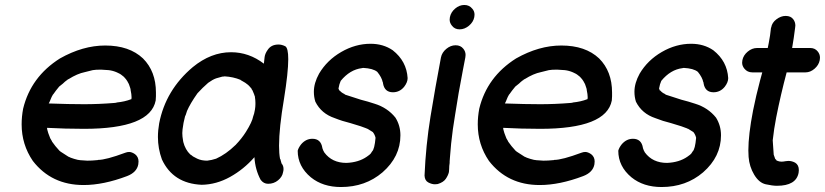

<svg xmlns="http://www.w3.org/2000/svg" viewBox="-20 -726 3317 772"><path d="M316 18Q187 18 112 -79Q67 -145 67 -226Q67 -257 73 -289Q104 -417 221 -491Q313 -543 403 -543Q500 -543 555 -491Q607 -439 607 -354V-339Q607 -331 606 -322Q584 -208 318 -208Q242 -208 169 -212L170 -205L174 -191L182 -170L189 -158V-157Q202 -138 219 -120L224 -116L255 -96Q256 -96 257.5 -95Q259 -94 261 -93.5Q263 -93 264 -92Q277 -87 294 -83Q299 -83 301 -82L331 -80Q350 -80 369 -82Q374 -82 374 -83Q406 -83 484 -112Q492 -115 499 -115Q510 -115 523 -106Q537 -95 537 -77Q537 -71 536 -65Q530 -33 491 -18Q396 18 316 18ZM318 -307Q377 -307 439 -312Q443 -313 448 -313Q448 -314 450 -314Q481 -317 507 -327H508Q509 -330 509 -335Q509 -346 505 -365V-367Q505 -369 504 -370V-371Q499 -389 493 -397V-398Q487 -408 479 -416L477 -418Q466 -428 454 -433L450 -435Q434 -442 417 -444L386 -446Q364 -446 353 -444L321 -436Q291 -430 256 -408Q253 -408 249 -403H248Q240 -397 233 -390L218 -378Q203 -360 195 -348L194 -347Q194 -346 193 -346Q187 -336 183.5 -326.5Q180 -317 176 -310Q259 -307 318 -307Z M813 -80Q831 -82 849 -88Q889 -106 927 -143Q928 -143 928 -144Q952 -169 969 -196Q994 -236 998 -258Q1002 -267 1005 -285Q1007 -297 1007 -307V-313Q1007 -323 1005 -336L1006 -337H1005Q1003 -345 995 -363Q992 -366 991 -370Q979 -384 977 -385Q968 -393 951 -402Q948 -403 947 -405Q918 -417 883 -419Q881 -418 874 -418L849 -411Q835 -406 817 -393Q794 -373 774 -351Q745 -310 732 -280Q726 -260 724 -258L718 -232L714 -206Q713 -199 713 -191Q713 -177 716 -161Q716 -159 717 -155Q725 -124 745 -105Q749 -103 756 -97L773 -88Q790 -80 813 -80ZM791 17Q676 12 631 -85Q615 -129 615 -175Q615 -202 620 -230Q646 -364 755 -456Q828 -516 909 -516Q981 -516 1041 -470L1044 -497Q1046 -511 1056 -525Q1070 -547 1100 -547Q1113 -547 1127 -540Q1139 -533 1139 -488Q1139 -435 1122 -329Q1102 -211 1102 -140Q1102 -109 1106 -87H1107L1112 -69Q1120 -60 1120 -46Q1120 -40 1118 -33Q1115 -15 1098 -1Q1081 13 1058 13Q1040 13 1028 -3Q1006 -44 1003 -94Q960 -45 905 -14.5Q850 16 791 17Z M1345 -363Q1344 -363 1344 -364ZM1351 26Q1278 26 1230 -13Q1177 -57 1177 -120Q1180 -132 1191 -146Q1210 -168 1236 -168Q1270 -168 1276 -132V-131Q1279 -121 1284 -113Q1315 -71 1373 -71Q1422 -73 1455 -96Q1468 -105 1470.5 -108.5Q1473 -112 1476 -117Q1486 -126 1490 -172Q1487 -185 1479 -195L1458 -208Q1456 -208 1453 -210Q1440 -216 1389 -231Q1356 -239 1326 -251Q1272 -269 1248 -317Q1242 -336 1242 -357Q1242 -392 1263 -430Q1295 -484 1352 -517Q1409 -550 1470 -550Q1521 -550 1559 -524Q1615 -480 1619 -412Q1619 -395 1605 -377Q1587 -355 1560 -355Q1526 -355 1520 -391V-393Q1520 -395 1519 -395Q1515 -415 1497 -437Q1480 -451 1440 -453Q1438 -452 1435 -452Q1387 -446 1350 -401Q1344 -388 1341 -370L1345 -360V-363Q1353 -353 1365 -348Q1366 -346 1369 -345Q1423 -327 1431 -325Q1459 -318 1486 -309Q1538 -293 1570 -253Q1590 -221 1590 -182Q1590 -96 1518 -33Q1449 26 1351 26Z M1828 -608Q1808 -608 1797 -623Q1788 -634 1788 -647Q1788 -652 1789 -657Q1793 -677 1810 -691.5Q1827 -706 1847 -706Q1867 -706 1879 -691Q1888 -681 1888 -667Q1888 -662 1887 -657Q1883 -637 1865.5 -622.5Q1848 -608 1828 -608ZM1786 -46Q1786 -40 1785 -34Q1782 -21 1772.5 -7Q1763 7 1740 14Q1735 15 1729 15Q1716 15 1702 7.5Q1688 0 1687 -20Q1692 -141 1711 -257.5Q1730 -374 1753 -495Q1757 -515 1774.5 -529.5Q1792 -544 1812 -544Q1832 -544 1843 -530Q1852 -519 1852 -505Q1852 -500 1851 -495L1841 -443Q1823 -351 1810 -265Q1800 -207 1794 -149L1789 -91L1788 -77V-71Q1786 -59 1786 -46Z M2150 18Q2021 18 1946 -79Q1901 -145 1901 -226Q1901 -257 1907 -289Q1938 -417 2055 -491Q2147 -543 2237 -543Q2334 -543 2389 -491Q2441 -439 2441 -354V-339Q2441 -331 2440 -322Q2418 -208 2152 -208Q2076 -208 2003 -212L2004 -205L2008 -191L2016 -170L2023 -158V-157Q2036 -138 2053 -120L2058 -116L2089 -96Q2090 -96 2091.5 -95Q2093 -94 2095 -93.5Q2097 -93 2098 -92Q2111 -87 2128 -83Q2133 -83 2135 -82L2165 -80Q2184 -80 2203 -82Q2208 -82 2208 -83Q2240 -83 2318 -112Q2326 -115 2333 -115Q2344 -115 2357 -106Q2371 -95 2371 -77Q2371 -71 2370 -65Q2364 -33 2325 -18Q2230 18 2150 18ZM2152 -307Q2211 -307 2273 -312Q2277 -313 2282 -313Q2282 -314 2284 -314Q2315 -317 2341 -327H2342Q2343 -330 2343 -335Q2343 -346 2339 -365V-367Q2339 -369 2338 -370V-371Q2333 -389 2327 -397V-398Q2321 -408 2313 -416L2311 -418Q2300 -428 2288 -433L2284 -435Q2268 -442 2251 -444L2220 -446Q2198 -446 2187 -444L2155 -436Q2125 -430 2090 -408Q2087 -408 2083 -403H2082Q2074 -397 2067 -390L2052 -378Q2037 -360 2029 -348L2028 -347Q2028 -346 2027 -346Q2021 -336 2017.5 -326.5Q2014 -317 2010 -310Q2093 -307 2152 -307Z M2634 -363Q2633 -363 2633 -364ZM2640 26Q2567 26 2519 -13Q2466 -57 2466 -120Q2469 -132 2480 -146Q2499 -168 2525 -168Q2559 -168 2565 -132V-131Q2568 -121 2573 -113Q2604 -71 2662 -71Q2711 -73 2744 -96Q2757 -105 2759.5 -108.5Q2762 -112 2765 -117Q2775 -126 2779 -172Q2776 -185 2768 -195L2747 -208Q2745 -208 2742 -210Q2729 -216 2678 -231Q2645 -239 2615 -251Q2561 -269 2537 -317Q2531 -336 2531 -357Q2531 -392 2552 -430Q2584 -484 2641 -517Q2698 -550 2759 -550Q2810 -550 2848 -524Q2904 -480 2908 -412Q2908 -395 2894 -377Q2876 -355 2849 -355Q2815 -355 2809 -391V-393Q2809 -395 2808 -395Q2804 -415 2786 -437Q2769 -451 2729 -453Q2727 -452 2724 -452Q2676 -446 2639 -401Q2633 -388 2630 -370L2634 -360V-363Q2642 -353 2654 -348Q2655 -346 2658 -345Q2712 -327 2720 -325Q2748 -318 2775 -309Q2827 -293 2859 -253Q2879 -221 2879 -182Q2879 -96 2807 -33Q2738 26 2640 26Z M3104 21Q3086 21 3059 15Q3032 9 3012.5 -23.5Q2993 -56 2990 -95Q2989 -107 2989 -121Q2989 -184 3008 -282Q3020 -342 3036 -402L3045 -435H3005Q2985 -435 2973 -450Q2964 -461 2964 -474Q2964 -479 2965 -484Q2969 -504 2986.5 -518.5Q3004 -533 3024 -533H3067L3071 -553Q3077 -583 3080 -614L3081 -616Q3084 -635 3102 -648.5Q3120 -662 3139 -662Q3160 -662 3170 -648Q3178 -637 3178 -623Q3178 -619 3177 -614Q3172 -573 3165 -533H3238Q3257 -533 3268 -519Q3277 -508 3277 -494Q3277 -489 3276 -484Q3272 -464 3255 -449.5Q3238 -435 3219 -435H3143Q3119 -345 3101 -254Q3092 -208 3087 -162L3088 -147L3091 -104L3097 -87Q3100 -85 3101 -83.5Q3102 -82 3102 -81L3104 -80Q3113 -76 3122 -76Q3126 -76 3130 -76.5Q3134 -77 3139.5 -78Q3145 -79 3150 -79Q3164 -79 3177 -72Q3192 -63 3192 -42Q3192 -37 3191 -31Q3181 21 3104 21Z"/></svg>

Font: Bad Comic
Style: Italic
Weight: 400
Italic angle: -11°
Designer: GGBotNet
Foundry: GGBotNet
Version: 0.95